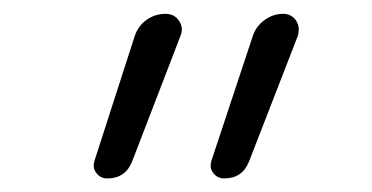

<svg xmlns="http://www.w3.org/2000/svg" viewBox="-20 -565 540 279"><path d="M171.9 -330.1Q162.1 -305.7 135.7 -305.7Q126 -305.7 120.1 -313.5Q116.2 -318.4 116.2 -324.2Q116.2 -327.1 117.2 -331.1L175.8 -512.7Q180.7 -527.3 192.9 -536.1Q205.1 -544.9 220.7 -544.9Q233.4 -544.9 240.2 -534.7Q247.1 -524.4 242.2 -512.7ZM341.8 -330.1Q332 -305.7 305.7 -305.7Q295.9 -305.7 290 -313.5Q286.1 -318.4 286.1 -324.2Q286.1 -327.1 287.1 -331.1L347.7 -513.7Q352.5 -527.3 364.7 -536.1Q377 -544.9 391.6 -544.9Q403.3 -544.9 410.2 -535.2Q414.1 -529.3 414.1 -522.5Q414.1 -518.6 413.1 -513.7Z"/></svg>

Font: Rounded-X Mgen+ 2m light
Style: Regular
Weight: 200
Designer: [Source Han Sans]
Ryoko NISHIZUKA  (kana & ideographs); Paul D. Hunt (Latin, Greek & Cyrillic); Wenlong ZHANG  (bopomofo
Version: Version 1.059.20150602